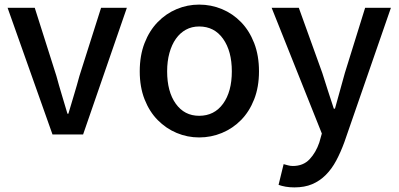

<svg xmlns="http://www.w3.org/2000/svg" viewBox="-20 -584 1731 834"><path d="M13 -550H131L225 -254Q236 -213 248.5 -172Q261 -131 273 -90H277Q289 -131 301.5 -172Q314 -213 325 -254L419 -550H531L341 0H208Z M845 13Q794 13 747.5 -6.5Q701 -26 665 -62.5Q629 -99 608 -152.5Q587 -206 587 -274Q587 -343 608 -397Q629 -451 665 -488Q701 -525 747.5 -544.5Q794 -564 845 -564Q897 -564 944 -544.5Q991 -525 1027 -488Q1063 -451 1084 -397Q1105 -343 1105 -274Q1105 -206 1084 -152.5Q1063 -99 1027 -62.5Q991 -26 944 -6.5Q897 13 845 13ZM845 -81Q911 -81 949 -133.5Q987 -186 987 -274Q987 -362 949 -415.5Q911 -469 845 -469Q813 -469 787.5 -455Q762 -441 744 -415.5Q726 -390 716 -354Q706 -318 706 -274Q706 -186 743.5 -133.5Q781 -81 845 -81Z M1278 -550 1380 -267Q1392 -230 1404.5 -190Q1417 -150 1430 -112H1435L1478 -267L1566 -550H1678L1476 33Q1460 77 1440.5 113.5Q1421 150 1395 176Q1369 202 1336 216Q1303 230 1259 230Q1238 230 1221 227Q1204 224 1190 219L1212 129Q1220 131 1230.5 134Q1241 137 1252 137Q1297 137 1324.5 108Q1352 79 1367 35L1378 -4L1160 -550Z"/></svg>

Font: Kinto Sans Med
Style: Regular
Weight: 500
Designer: Authors: Ryoko NISHIZUKA  (kana & ideographs); Paul D. Hunt (Latin, Greek & Cyrillic); Wenlong ZHANG  (bopomofo); Sandol
Foundry: Adobe Systems Incorporated, ookami Inc.
Version: Version 0.001